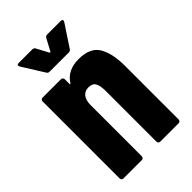

<svg xmlns="http://www.w3.org/2000/svg" viewBox="-211 -781 863 863"><g transform="rotate(-45 220.0 -350.0)"><path d="M33 -12V-502Q33 -507 36.5 -510.5Q40 -514 45 -514H162Q167 -514 170.5 -510.5Q174 -507 174 -502V-473Q174 -469 176 -469Q178 -469 180 -472Q211 -522 282 -522Q355 -522 381.5 -477Q408 -432 408 -354V-12Q408 -7 404.5 -3.5Q401 0 396 0H279Q274 0 270.5 -3.5Q267 -7 267 -12V-335Q267 -369 257.5 -385Q248 -401 223 -401Q200 -401 187 -384.5Q174 -368 174 -338V-12Q174 -7 170.5 -3.5Q167 0 162 0H45Q40 0 36.5 -3.5Q33 -7 33 -12ZM69 -693Q69 -700 79 -700H165Q176 -700 180 -691L210 -635Q213 -631 216 -635L246 -691Q251 -700 260 -700H347Q354 -700 356 -695.5Q358 -691 354 -685L286 -582Q281 -574 272 -574H150Q140 -574 136 -582L71 -686Q69 -692 69 -693Z"/></g></svg>

Font: Barlow Condensed
Style: Bold
Weight: 700
Width: 3
Designer: Jeremy Tribby
Foundry: Tribby Type
Version: Version 1.500